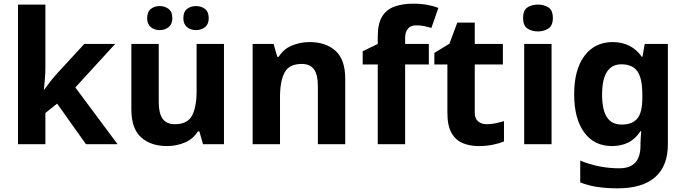

<svg xmlns="http://www.w3.org/2000/svg" viewBox="-20 -785 3733 1045"><path d="M227 -420Q227 -389 224.5 -358.5Q222 -328 219 -297H221Q231 -311 241.5 -325Q252 -339 263 -353Q274 -367 286 -380L439 -546H607L390 -309L620 0H448L291 -221L227 -170V0H78V-760H227Z M1199 -546V0H1085L1065 -70H1057Q1031 -28 985.5 -9Q940 10 889 10Q801 10 748 -37.5Q695 -85 695 -190V-546H844V-227Q844 -169 865 -139Q886 -109 932 -109Q1000 -109 1025 -155.5Q1050 -202 1050 -289V-546ZM781 -686Q781 -721 801 -736.5Q821 -752 848.9 -752Q876.8 -752 897.4 -736.6Q918 -721.2 918 -686.4Q918 -653 897.4 -637Q876.8 -621 848.9 -621Q821 -621 801 -637.2Q781 -653.5 781 -686ZM978 -686Q978 -721 998.1 -736.5Q1018.3 -752 1046.6 -752Q1075 -752 1095.5 -736.6Q1116 -721.2 1116 -686.4Q1116 -653 1095.4 -637Q1074.9 -621 1047 -621Q1018.5 -621 998.2 -637.2Q978 -653.5 978 -686Z M1665 -556Q1753 -556 1806 -508.5Q1859 -461 1859 -356V0H1710V-319Q1710 -378 1689 -407.5Q1668 -437 1622 -437Q1554 -437 1529 -390.5Q1504 -344 1504 -257V0H1355V-546H1469L1489 -476H1497Q1523 -518 1568.5 -537Q1614 -556 1665 -556Z M2314 -434H2185V0H2036V-434H1954V-506L2036 -546V-586Q2036 -656 2059.5 -694.5Q2083 -733 2126.5 -749Q2170 -765 2229 -765Q2273 -765 2308.5 -758Q2344 -751 2366 -742L2328 -633Q2311 -638 2291 -642.5Q2271 -647 2245 -647Q2214 -647 2199.5 -628Q2185 -609 2185 -580V-546H2314Z M2629 -109Q2654 -109 2677 -114Q2700 -119 2723 -126V-15Q2699 -5 2663.5 2.5Q2628 10 2586 10Q2537 10 2498.5 -6Q2460 -22 2437.5 -61.5Q2415 -101 2415 -171V-434H2344V-497L2426 -547L2469 -662H2564V-546H2717V-434H2564V-171Q2564 -140 2582 -124.5Q2600 -109 2629 -109Z M2982 -546V0H2833V-546ZM2908 -760Q2941 -760 2965 -744.5Q2989 -729 2989 -686.8Q2989 -646 2965 -630Q2941 -614 2908 -614Q2873.7 -614 2850.4 -630Q2827 -646 2827 -686.8Q2827 -729 2850.4 -744.5Q2873.7 -760 2908 -760Z M3315 -556Q3365 -556 3405 -536Q3445 -516 3473 -476H3477L3489 -546H3615V1Q3615 118 3546 179Q3477 240 3342 240Q3284 240 3234.5 233Q3185 226 3138 208V89Q3239 131 3351 131Q3409 131 3437.5 100Q3466 69 3466 7V-4Q3466 -21 3467.5 -39Q3469 -57 3470 -71H3466Q3438 -28 3399 -9Q3360 10 3311 10Q3214 10 3159.5 -64.5Q3105 -139 3105 -272Q3105 -406 3161 -481Q3217 -556 3315 -556ZM3362 -435Q3310 -435 3283.5 -394Q3257 -353 3257 -270Q3257 -188 3283 -147.5Q3309 -107 3364 -107Q3421 -107 3448.5 -139.5Q3476 -172 3476 -253V-271Q3476 -359 3449 -397Q3422 -435 3362 -435Z"/></svg>

Font: Noto Sans Hanifi Rohingya
Style: Regular
Weight: 400
Designer: Monotype Design Team and DaltonMaag
Foundry: Google LLC
Version: Version 2.101